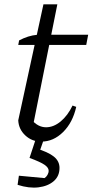

<svg xmlns="http://www.w3.org/2000/svg" viewBox="-20 -643 426 884"><path d="M170 9Q127 9 96.5 -19.5Q66 -48 64 -89L180 -623H244L130 -54L125 -92Q155 -57 192 -57Q227 -57 259.5 -84Q292 -111 314 -157L331 -151Q315 -79 270.5 -35Q226 9 170 9ZM64 -436 68 -457Q89 -468 109.5 -474.5Q130 -481 153 -483H386L377 -436ZM61 208 67 166 185 177Q193 172 198.5 162.5Q204 153 204 143Q204 129 185.5 116Q167 103 116 84L143 39Q202 57 228 78Q254 99 254 130Q254 168 227.5 191Q201 214 157.5 219.5Q114 225 61 208ZM148 -13H186L152 84H116Z"/></svg>

Font: Piazzolla 24pt
Style: Italic
Weight: 400
Italic angle: -11.3°
Designer: Juan Pablo del Peral
Foundry: Huerta Tipografica
Version: Version 2.005